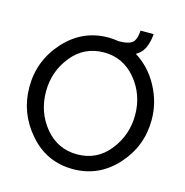

<svg xmlns="http://www.w3.org/2000/svg" viewBox="-115 -902 978 1014"><g transform="rotate(15 374.0 -394.5)"><path d="M537 -669Q616 -620 662 -534Q708 -448 708 -354Q708 -209 611 -102Q514 5 373 5Q229 5 134 -104Q39 -213 39 -355Q39 -500 136.5 -607.5Q234 -715 375 -715Q402 -715 432 -710Q492 -710 512 -733Q527 -753 529 -794H601Q595 -726 566 -692Q552 -677 537 -669ZM374 -76Q482 -76 549.5 -161Q617 -246 617 -355Q617 -467 548 -550Q479 -633 374 -633Q266 -633 198 -549Q130 -465 130 -355Q130 -242 198.5 -159Q267 -76 374 -76Z"/></g></svg>

Font: Raleway-v4020 Medium
Style: Regular
Weight: 500
Designer: Matt McInerney, Pablo Impallari, Rodrigo Fuenzalida
Foundry: Matt McInerney, Pablo Impallari, Rodrigo Fuenzalida
Version: Version 4.020;PS 004.020;hotconv 1.0.88;makeotf.lib2.5.64775